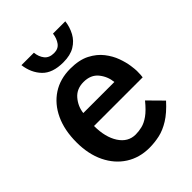

<svg xmlns="http://www.w3.org/2000/svg" viewBox="-218 -860 981 981"><g transform="rotate(-45 273.0 -369.0)"><path d="M279 11Q207.5 11 152.5 -24Q97.5 -59 66.2 -123Q35 -187 35 -273Q35 -360.5 65.2 -425.2Q95.5 -490 150.2 -525.8Q205 -561.5 278.5 -561.5Q342.5 -561.5 384.8 -539.8Q427 -518 452.5 -485.2Q478 -452.5 490.8 -417Q503.5 -381.5 507.5 -353Q511.5 -324.5 511.5 -312.5Q511.5 -295 510.8 -285Q510 -275 509 -268.5H157.5Q157.5 -187.5 190.2 -137.2Q223 -87 277.5 -87Q300.5 -87 324.2 -92.8Q348 -98.5 374.8 -117.5Q401.5 -136.5 434 -176.5L509.5 -100Q466.5 -52.5 428 -28.8Q389.5 -5 352.8 3Q316 11 279 11ZM165.5 -354H390Q385.5 -398 358 -431.8Q330.5 -465.5 278.5 -465.5Q228.5 -465.5 199.5 -431.5Q170.5 -397.5 165.5 -354ZM277 -609Q199 -609 161 -648.8Q123 -688.5 115 -750.5H205Q208 -719 225 -697.5Q242 -676 277 -676Q307.5 -676 323.2 -697.5Q339 -719 343 -750.5H432Q427.5 -713 410 -680.5Q392.5 -648 360 -628.5Q327.5 -609 277 -609Z"/></g></svg>

Font: Junction SemiBold
Style: Regular
Weight: 600
Designer: Caroline Hadilaksono
Foundry: Caroline Hadilaksono, Tyler Finck, The League of Moveable Type
Version: Version 2.000; ttfautohint (v1.8.3)